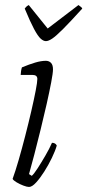

<svg xmlns="http://www.w3.org/2000/svg" viewBox="-20 -741 346 761"><path d="M95 0Q87 0 72.5 -5.5Q58 -11 45.5 -18.5Q33 -26 30 -32Q41 -62 54 -107Q67 -152 80 -202.5Q93 -253 104 -300.5Q115 -348 121.5 -382Q128 -416 128 -428Q128 -444 109 -444H62Q62 -450 63.5 -459.5Q65 -469 67 -474Q96 -486 119.5 -493Q143 -500 162 -500Q174 -500 182 -492Q190 -484 190 -466Q190 -452 183 -415Q176 -378 165 -329Q154 -280 141 -227.5Q128 -175 116 -128.5Q104 -82 95 -51L106 -44Q115 -52 129.5 -74.5Q144 -97 160 -124.5Q176 -152 186 -175Q200 -175 205 -164Q199 -143 185.5 -115Q172 -87 155.5 -61Q139 -35 123 -17.5Q107 0 95 0ZM162 -578Q152 -578 141 -588Q130 -598 115 -626Q100 -654 78 -707Q80 -709 83 -713Q86 -717 94 -721L169 -628L291 -721Q297 -717 301.5 -713Q306 -709 306 -707Q258 -654 230 -626Q202 -598 187 -588Q172 -578 162 -578Z"/></svg>

Font: Texturina 72pt 72pt Thin
Style: Italic
Weight: 100
Italic angle: -11°
Designer: Guillermo Torres Carreño
Foundry: Omnibus-Type
Version: Version 1.002; ttfautohint (v1.8.3)